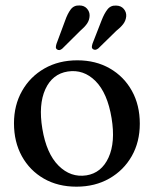

<svg xmlns="http://www.w3.org/2000/svg" viewBox="-20 -690 578 721"><path d="M270.5 -463.5Q339.5 -463.5 392.5 -433Q445.5 -402.5 475.2 -349Q505 -295.5 505 -225.5Q505 -157 474.8 -103.8Q444.5 -50.5 390.8 -19.8Q337 11 267 11Q197.5 11 144.8 -19.2Q92 -49.5 62.2 -103.2Q32.5 -157 32.5 -227Q32.5 -295 62.8 -348.5Q93 -402 146.8 -432.8Q200.5 -463.5 270.5 -463.5ZM304.5 -31.5Q361 -40.5 387.5 -98.2Q414 -156 399 -246.5Q383.5 -340.5 338.8 -385.5Q294 -430.5 234.5 -421.5Q176.5 -412.5 150.2 -354.8Q124 -297 139 -206.5Q154.5 -113 200 -67.8Q245.5 -22.5 304.5 -31.5ZM224.5 -612.5Q233.5 -638.5 245.5 -654.5Q257.5 -670.5 278.5 -669.5Q296 -669.5 306.5 -657.8Q317 -646 316.5 -631Q316 -614.5 306.8 -601.2Q297.5 -588 281 -574L214 -507.5Q203 -498 194 -504.5Q189.5 -508 189.8 -513.2Q190 -518.5 192 -525ZM361.5 -613.5Q371.5 -639.5 383.8 -655Q396 -670.5 417 -669Q434.5 -668.5 444.8 -656.5Q455 -644.5 454 -629Q452.5 -612.5 442.8 -599.8Q433 -587 416.5 -574L349 -508Q337 -499 328.5 -506Q324.5 -509.5 325 -514.8Q325.5 -520 327.5 -526.5Z"/></svg>

Font: Fraunces 72pt S050
Style: Regular
Weight: 400
Version: Version 1.000; ttfautohint (v1.8.3)